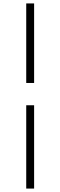

<svg xmlns="http://www.w3.org/2000/svg" viewBox="-20 -830 351 1120"><path d="M133 270V-216H179V270ZM179 -346H133V-810H179Z"/></svg>

Font: Noto Serif KR ExtraLight Light
Style: Regular
Weight: 300
Version: Version 2.003-H1;hotconv 1.1.1;makeotfexe 2.6.0